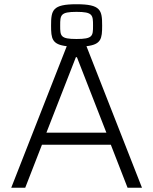

<svg xmlns="http://www.w3.org/2000/svg" viewBox="-20 -886 723 906"><path d="M33 0H99L178 -203H503L582 0H650L388 -668C458 -676 462 -704 462 -765C462 -838 456 -866 341 -866C227 -866 221 -838 221 -765C221 -704 225 -676 295 -668ZM341 -702C265 -702 264 -716 264 -765C264 -815 265 -830 341 -830C418 -830 419 -815 419 -765C419 -716 418 -702 341 -702ZM199 -260 338 -616H343L482 -260Z"/></svg>

Font: Saira UNSAM Light SC
Style: Regular
Weight: 300
Designer: Hector Gatti with collaboration of the Omnibus-Type team
Foundry: Omnibus-Type
Version: Version 1.072;PS 001.072;hotconv 1.0.88;makeotf.lib2.5.64775